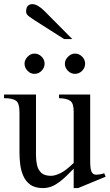

<svg xmlns="http://www.w3.org/2000/svg" viewBox="-20 -914 541 948"><path d="M501.5 -41.5 365.7 14.6H343.8V-81.1Q306.2 -41.5 280.3 -21Q254.4 -0.5 233.9 7.1Q213.4 14.6 191.9 14.6Q152.8 14.6 129.6 -2.2Q106.4 -19 95 -45.7Q83.5 -72.3 79.8 -102.5Q76.2 -132.8 76.2 -159.7V-359.9Q76.2 -403.8 59.3 -416.5Q42.5 -429.2 0 -429.2V-447.3H157.7V-147.9Q157.7 -122.6 162.8 -99.1Q168 -75.7 183.8 -60.8Q199.7 -45.9 231.9 -45.9Q251.5 -45.9 278.6 -59.1Q305.7 -72.3 343.8 -109.4V-363.8Q343.8 -404.3 326.7 -416.3Q309.6 -428.2 271.5 -429.2V-447.3H425.3V-118.7Q425.3 -78.6 432.4 -64.9Q439.5 -51.3 455.6 -51.3Q462.4 -51.3 473.1 -53Q483.9 -54.7 494.6 -58.6ZM400.4 -599.6Q400.4 -579.6 385.5 -564.5Q370.6 -549.3 350.1 -549.3Q330.1 -549.3 315.2 -564.7Q300.3 -580.1 300.3 -599.6Q300.3 -618.2 315.9 -633.8Q331.5 -649.4 350.1 -649.4Q370.6 -649.4 385.5 -634.5Q400.4 -619.6 400.4 -599.6ZM200.2 -599.6Q200.2 -579.6 185.3 -564.5Q170.4 -549.3 149.9 -549.3Q130.4 -549.3 115.7 -564.7Q101.1 -580.1 101.1 -599.6Q101.1 -618.2 116.2 -633.8Q131.3 -649.4 149.9 -649.4Q170.4 -649.4 185.3 -634.5Q200.2 -619.6 200.2 -599.6ZM336.9 -721.2H296.4L152.3 -813Q140.1 -820.8 124.5 -832Q108.9 -843.3 108.9 -856Q108.9 -893.6 140.1 -893.6Q152.8 -893.6 168.7 -884.3Q184.6 -875 198.2 -860.8Z"/></svg>

Font: BabelStone Roman
Style: Regular
Weight: 400
Designer: Walt Agee, Victor Gaultney, Peter Martin, Debbi Hosken, Becca Hirsbrunner (SIL); Andrew West (BabelStone)
Foundry: BabelStone
Version: Version 16.000